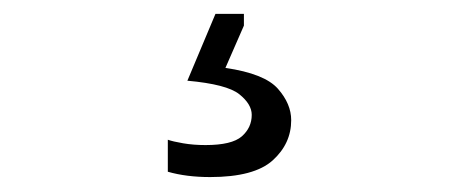

<svg xmlns="http://www.w3.org/2000/svg" viewBox="-20 -36 640 270"><path d="M275.5 213Q242 213 216 205.5V160.5Q223 163 237.5 165.5Q252 168 269 168Q306 168 320 155.8Q334 143.5 334 125.5Q334 110.5 316.5 96.5Q299 82.5 243.5 77.5L283 -16.5H323V0L297 59.5Q352 67.5 370.8 88.8Q389.5 110 389.5 133Q389.5 166 363.5 189.5Q337.5 213 275.5 213Z"/></svg>

Font: Commissioner Light
Style: Regular
Weight: 300
Designer: Kostas Bartsokas
Foundry: Kostas Bartsokas
Version: Version 1.000; ttfautohint (v1.8.3)